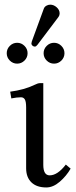

<svg xmlns="http://www.w3.org/2000/svg" viewBox="-20 -804 332 836"><path d="M198.7 -783.7Q213.9 -783.7 226.8 -772.2Q239.7 -760.7 239.7 -745.6Q239.7 -737.3 234.9 -730.5L143.1 -608.9Q137.2 -601.1 131.8 -601.1Q126 -601.1 121.3 -605.2Q116.7 -609.4 116.7 -614.7Q116.7 -617.2 118.7 -624L170.9 -766.6Q173.8 -774.4 181.9 -779.1Q189.9 -783.7 198.7 -783.7ZM183.3 -540.3Q169.9 -553.7 169.9 -572.3Q169.9 -590.8 183.3 -604.2Q196.8 -617.7 215.3 -617.7Q233.9 -617.7 247.3 -604.2Q260.7 -590.8 260.7 -572.3Q260.7 -553.7 247.3 -540.3Q233.9 -526.9 215.3 -526.9Q196.8 -526.9 183.3 -540.3ZM22.7 -540.3Q9.3 -553.7 9.3 -572.3Q9.3 -590.8 22.7 -604.2Q36.1 -617.7 54.7 -617.7Q73.2 -617.7 86.7 -604.2Q100.1 -590.8 100.1 -572.3Q100.1 -553.7 86.7 -540.3Q73.2 -526.9 54.7 -526.9Q36.1 -526.9 22.7 -540.3ZM168.5 -441.9V-86.4Q168.5 -40.5 196.3 -40.5Q230.5 -40.5 266.6 -87.4L287.6 -69.8Q269 -37.6 240.2 -12.7Q211.4 12.2 181.6 12.2Q139.6 12.2 116.7 -10Q93.8 -32.2 93.8 -71.3V-335.4Q93.8 -361.8 88.1 -371.1Q82.5 -380.4 71.3 -380.4Q53.7 -380.4 29.3 -375.5L24.4 -404.8Q86.4 -413.1 129.4 -434.1Q145 -441.9 153.3 -441.9Z"/></svg>

Font: Libertinage
Style: f
Weight: 400
Designer: OSP
Foundry: OSP
Version: Version 1.0; 2008; OFL relea